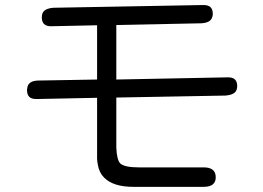

<svg xmlns="http://www.w3.org/2000/svg" viewBox="-20 -725 1040 760"><path d="M440.4 -410.2V-626L776.4 -632.8Q812.5 -634.8 819.3 -655.3Q822.3 -661.1 822.3 -669.9Q822.3 -687.5 813.5 -696.3Q804.7 -705.1 785.2 -705.1Q784.2 -705.1 191.4 -694.3Q166 -692.4 154.3 -681.6Q145.5 -672.9 145.5 -656.2Q145.5 -621.1 181.6 -621.1L364.3 -625V-410.2L131.8 -406.2Q90.8 -405.3 87.9 -376Q86.9 -373 86.9 -369.1Q86.9 -350.6 95.7 -341.8Q104.5 -333 124 -333Q125 -333 364.3 -337.9V-113.3Q364.3 -107.4 364.3 -97.7Q364.3 -87.9 367.2 -73.2Q372.1 -42 392.6 -21.5Q428.7 14.6 507.8 14.6Q510.7 14.6 512.7 14.6H786.1Q813.5 14.6 824.2 2.9Q834 -5.9 834 -23.4Q834 -62.5 786.1 -62.5H528.3Q475.6 -62.5 457 -77.1Q442.4 -90.8 440.4 -140.6V-338.9L872.1 -346.7Q898.4 -348.6 910.2 -359.4Q918.9 -368.2 918.9 -384.8Q918.9 -401.4 910.2 -410.2Q901.4 -418.9 882.8 -418.9Z"/></svg>

Font: FakePearl
Style: Light
Weight: 350
Version: Version 1.2